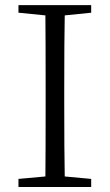

<svg xmlns="http://www.w3.org/2000/svg" viewBox="-20 -746 437 766"><path d="M343.8 -695.3 238.3 -684.6Q236.3 -588.9 236.3 -390.6V-335Q236.3 -139.6 238.3 -42L343.8 -32.2V0H53.7V-32.2L161.1 -42Q162.1 -137.7 162.1 -335V-390.6Q162.1 -587.9 161.1 -684.6L53.7 -695.3V-725.6H343.8Z"/></svg>

Font: GenYoMin TW TTF Light
Style: Regular
Weight: 300
Version: Version 1.300